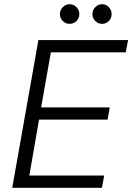

<svg xmlns="http://www.w3.org/2000/svg" viewBox="-20 -890 627 910"><path d="M38 0 162 -700H587L576 -642H221L175 -381H500L490 -323H165L119 -58H474L463 0ZM310 -777Q291 -777 277.5 -790.5Q264 -804 264 -823Q264 -842 277.5 -856Q291 -870 310 -870Q329 -870 342.5 -856Q356 -842 356 -823Q356 -804 342.5 -790.5Q329 -777 310 -777ZM464 -777Q445 -777 431.5 -790.5Q418 -804 418 -823Q418 -842 431.5 -856Q445 -870 464 -870Q483 -870 496 -856Q509 -842 509 -823Q509 -804 496 -790.5Q483 -777 464 -777Z"/></svg>

Font: DM Sans 9pt Light
Style: Italic
Weight: 300
Italic angle: -10°
Version: Version 4.004;gftools[0.9.30]